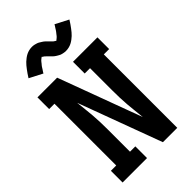

<svg xmlns="http://www.w3.org/2000/svg" viewBox="-286 -1074 1172 1172"><g transform="rotate(-45 300.0 -488.5)"><path d="M41 0V-101H87V-634H41V-735H211L411 -195Q408 -225 404.5 -256Q401 -287 398.5 -317.5Q396 -348 395 -379Q394 -410 394 -441V-634H348V-735H559V-634H513V0H389L189 -540Q192 -510 195.5 -479Q199 -448 201.5 -417.5Q204 -387 205 -356Q206 -325 206 -294V-101H252V0ZM365 -812Q360 -812 355 -812.5Q350 -813 345.5 -814Q341 -815 336 -816Q331 -817 326 -819Q321 -821 317 -823.5Q313 -826 309 -828Q305 -830 300 -833.5Q295 -837 291 -840Q287 -843 283.5 -846.5Q280 -850 276.5 -853.5Q273 -857 270.5 -859.5Q268 -862 263.5 -866.5Q259 -871 255 -875Q251 -879 247.5 -882Q244 -885 239 -887.5Q234 -890 234 -893H235Q235 -892 232 -890Q229 -888 226.5 -886Q224 -884 221 -881.5Q218 -879 216.5 -877.5Q215 -876 213.5 -874Q212 -872 210.5 -870.5Q209 -869 207.5 -866.5Q206 -864 204 -862Q202 -860 200 -857.5Q198 -855 196 -852.5Q194 -850 192 -847Q190 -844 188 -840.5Q186 -837 184 -834Q182 -831 179.5 -827.5Q177 -824 174.5 -820Q172 -816 170 -812L85 -856Q93 -869 101 -880.5Q109 -892 116.5 -902Q124 -912 131.5 -921Q139 -930 146.5 -937Q154 -944 164.5 -952Q175 -960 186 -965.5Q197 -971 209.5 -974Q222 -977 235 -977Q240 -977 245 -976.5Q250 -976 254.5 -975Q259 -974 264 -972.5Q269 -971 274 -969.5Q279 -968 283 -965.5Q287 -963 291 -960.5Q295 -958 300 -955Q305 -952 309 -949Q313 -946 316.5 -942.5Q320 -939 323.5 -935.5Q327 -932 329.5 -929.5Q332 -927 336.5 -922.5Q341 -918 345 -914Q349 -910 352.5 -907Q356 -904 361 -901.5Q366 -899 366 -896H365Q365 -897 368 -899Q371 -901 373.5 -903Q376 -905 379 -907.5Q382 -910 383.5 -911.5Q385 -913 386.5 -914.5Q388 -916 389.5 -918Q391 -920 392.5 -922Q394 -924 396 -926.5Q398 -929 400 -931.5Q402 -934 404 -936.5Q406 -939 408 -942Q410 -945 412 -948Q414 -951 416 -954.5Q418 -958 420.5 -961.5Q423 -965 425.5 -969Q428 -973 430 -977L515 -933Q507 -920 499 -908.5Q491 -897 483.5 -887Q476 -877 468.5 -868Q461 -859 453.5 -852Q446 -845 435.5 -837Q425 -829 414 -823.5Q403 -818 390.5 -815Q378 -812 365 -812Z"/></g></svg>

Font: Iosevka HT Extended
Style: Bold
Weight: 700
Width: 7
Monospace: yes
Designer: Belleve Invis
Foundry: Belleve Invis
Version: Version 32.3.0; ttfautohint (v1.8.4)